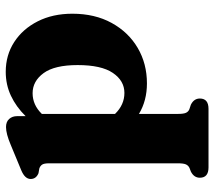

<svg xmlns="http://www.w3.org/2000/svg" viewBox="-59 -473 764 686"><g transform="rotate(-90 323.0 -130.0)"><path d="M251 -451V-420.5Q284.5 -454.5 324 -473Q363.5 -491.5 409.5 -491.5Q469 -491.5 515.8 -461.2Q562.5 -431 589.8 -377.2Q617 -323.5 617 -253.5Q617 -173 584 -113Q551 -53 494.8 -20Q438.5 13 368 13Q306.5 13 259 -15.5V123.5Q259 144 263 152.5Q267 161 275.5 164.5L292 170Q314 181 314 202Q314 233 277 233H68Q31 233 31 202Q31 181 53 170L66 165Q74.5 161 78.5 152.5Q82.5 144 82.5 123.5V-337Q82.5 -354.5 77.8 -361.5Q73 -368.5 64 -371.5L47 -374.5Q26.5 -383 26.5 -402.5Q26.5 -423 57.5 -436L148 -473.5Q188 -490.5 212 -490.5Q231 -490.5 241 -479.2Q251 -468 251 -451ZM333 -395.5Q291 -395.5 259 -362.5V-101Q291.5 -67.5 334 -67.5Q377.5 -67.5 405.5 -108.8Q433.5 -150 433.5 -234.5Q433.5 -317 404.8 -356.2Q376 -395.5 333 -395.5Z"/></g></svg>

Font: Fraunces 9pt Soft
Style: Bold
Weight: 700
Version: Version 1.000;[b76b70a41]